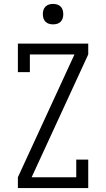

<svg xmlns="http://www.w3.org/2000/svg" viewBox="-20 -957 540 977"><path d="M71 0V-55L359 -680H132V-590H71V-735H429V-680L141 -55H368V-145H429V0ZM250 -833Q239 -833 229 -836Q219 -839 211.5 -846.5Q204 -854 201 -864Q198 -874 198 -885Q198 -896 201 -906Q204 -916 211.5 -923.5Q219 -931 229 -934Q239 -937 250 -937Q261 -937 271 -934Q281 -931 288.5 -923.5Q296 -916 299 -906Q302 -896 302 -885Q302 -874 299 -864Q296 -854 288.5 -846.5Q281 -839 271 -836Q261 -833 250 -833Z"/></svg>

Font: Iosevka Slab Light
Style: Regular
Weight: 300
Monospace: yes
Designer: Belleve Invis
Foundry: Belleve Invis
Version: Version 11.1.0; ttfautohint (v1.8.3)